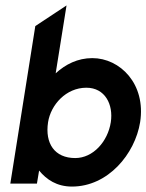

<svg xmlns="http://www.w3.org/2000/svg" viewBox="-20 -676 539 707"><path d="M116 0 124 -48C151 -15 189 11 245 11C378 11 477 -109 496 -226C518 -367 422 -462 320 -462C266 -462 221 -439 185 -406L225 -656L110 -580L18 0ZM298 -353C367 -353 398 -291 388 -226C377 -155 323 -94 257 -94C181 -94 145 -148 157 -226C167 -290 223 -353 298 -353Z"/></svg>

Font: Charger Pro
Style: BlkNarObl
Weight: 900
Designer: Jasper
Foundry: Cannot Into Space Fonts
Version: Version 1.09